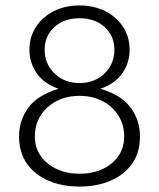

<svg xmlns="http://www.w3.org/2000/svg" viewBox="-20 -675 584 705"><path d="M349 -349Q426 -326 460 -279.5Q494 -233 494 -174Q494 -115 465 -74Q436 -33 386 -11.5Q336 10 272 10Q208 10 158 -11.5Q108 -33 79 -74Q50 -115 50 -174Q50 -233 84 -279.5Q118 -326 195 -349Q141 -368 114.5 -406.5Q88 -445 88 -492Q88 -540 112.5 -577Q137 -614 178.5 -634.5Q220 -655 272 -655Q324 -655 365.5 -634.5Q407 -614 431.5 -577Q456 -540 456 -492Q456 -445 429.5 -406.5Q403 -368 349 -349ZM436 -174Q436 -216 415 -250Q394 -284 357 -303.5Q320 -323 272 -323Q224 -323 187 -303.5Q150 -284 129 -250.5Q108 -217 108 -174Q108 -132 130 -101.5Q152 -71 189 -54Q226 -37 272 -37Q318 -37 355 -53.5Q392 -70 414 -101Q436 -132 436 -174ZM400 -492Q400 -543 364.5 -575.5Q329 -608 272 -608Q215 -608 179.5 -575.5Q144 -543 144 -492Q144 -440 180.5 -405Q217 -370 272 -370Q327 -370 363.5 -405Q400 -440 400 -492Z"/></svg>

Font: Scope One
Style: Regular
Weight: 400
Designer: Dalton Maag Ltd
Foundry: Dalton Maag Ltd
Version: Version 1.001; ttfautohint (v1.4.1) -l 11 -r 50 -G 50 -x 14 